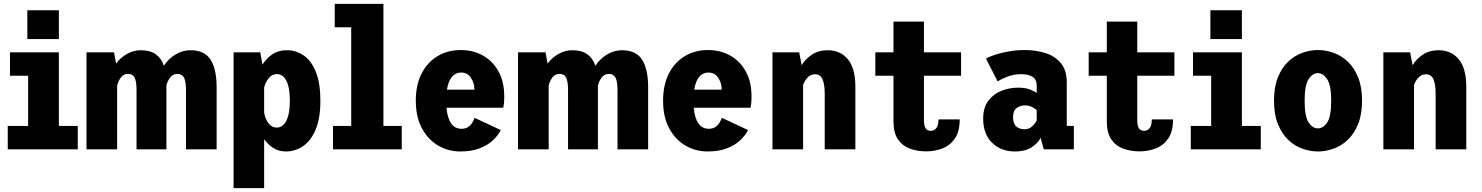

<svg xmlns="http://www.w3.org/2000/svg" viewBox="-20 -770 7640 990"><path d="M121 -717H283.5V-568.5H121ZM20 0V-120.5H125V-379.5H31.5V-500H283.5V-120.5H381V0Z M426 0V-500H568L578.5 -442.5Q602 -473.5 635.5 -492.2Q669 -511 706 -511Q753.5 -511 782.5 -490.8Q811.5 -470.5 825 -431Q848 -466.5 884.5 -488.8Q921 -511 962 -511Q1035 -511 1066 -462Q1097 -413 1097 -319.5V0H939V-304.5Q939 -350.5 928.8 -369.8Q918.5 -389 894 -389Q871 -389 856.5 -369.2Q842 -349.5 838 -327.5V0H684V-304.5Q684 -350.5 674.2 -369.8Q664.5 -389 639 -389Q616.5 -389 602.2 -369Q588 -349 584 -327.5V0Z M1184.5 200V-500H1322L1333.5 -437Q1352.5 -468 1383.5 -489.5Q1414.5 -511 1458.5 -511Q1507.5 -511 1546.8 -483.5Q1586 -456 1609 -398.5Q1632 -341 1632 -251Q1632 -161 1608 -103Q1584 -45 1543.5 -17Q1503 11 1454.5 11Q1417 11 1389 -7Q1361 -25 1342 -52V200ZM1408 -388Q1383 -388 1366.2 -367.5Q1349.5 -347 1342 -319V-189.5Q1347.5 -156 1364.8 -134Q1382 -112 1406.5 -112Q1438 -112 1456.2 -147.2Q1474.5 -182.5 1474.5 -251Q1474.5 -319.5 1456.5 -353.8Q1438.5 -388 1408 -388Z M1697 0V-120.5H1791V-629.5H1706V-750H1957V-120.5H2051.5V0Z M2353.5 11Q2291.5 11 2239.2 -19.5Q2187 -50 2155.5 -108.5Q2124 -167 2124 -250.5Q2124 -333 2154.2 -391.5Q2184.5 -450 2237 -481Q2289.5 -512 2355 -512Q2419 -512 2469.8 -483.8Q2520.5 -455.5 2550.2 -402.2Q2580 -349 2580 -273Q2580 -252 2578.5 -237.5Q2577 -223 2575 -214.5H2282Q2292.5 -106 2359.5 -106Q2381 -106 2394.8 -115.8Q2408.5 -125.5 2416 -139Q2423.5 -152.5 2427 -162.5L2562 -99.5Q2549 -72.5 2522 -47Q2495 -21.5 2453.2 -5.2Q2411.5 11 2353.5 11ZM2357 -396Q2329.5 -396 2310.8 -374.5Q2292 -353 2284.5 -307.5H2426V-312Q2426 -342 2408.2 -369Q2390.5 -396 2357 -396Z M2651 0V-500H2793L2803.5 -442.5Q2827 -473.5 2860.5 -492.2Q2894 -511 2931 -511Q2978.5 -511 3007.5 -490.8Q3036.5 -470.5 3050 -431Q3073 -466.5 3109.5 -488.8Q3146 -511 3187 -511Q3260 -511 3291 -462Q3322 -413 3322 -319.5V0H3164V-304.5Q3164 -350.5 3153.8 -369.8Q3143.5 -389 3119 -389Q3096 -389 3081.5 -369.2Q3067 -349.5 3063 -327.5V0H2909V-304.5Q2909 -350.5 2899.2 -369.8Q2889.5 -389 2864 -389Q2841.5 -389 2827.2 -369Q2813 -349 2809 -327.5V0Z M3628.5 11Q3566.5 11 3514.2 -19.5Q3462 -50 3430.5 -108.5Q3399 -167 3399 -250.5Q3399 -333 3429.2 -391.5Q3459.5 -450 3512 -481Q3564.5 -512 3630 -512Q3694 -512 3744.8 -483.8Q3795.5 -455.5 3825.2 -402.2Q3855 -349 3855 -273Q3855 -252 3853.5 -237.5Q3852 -223 3850 -214.5H3557Q3567.5 -106 3634.5 -106Q3656 -106 3669.8 -115.8Q3683.5 -125.5 3691 -139Q3698.5 -152.5 3702 -162.5L3837 -99.5Q3824 -72.5 3797 -47Q3770 -21.5 3728.2 -5.2Q3686.5 11 3628.5 11ZM3632 -396Q3604.5 -396 3585.8 -374.5Q3567 -353 3559.5 -307.5H3701V-312Q3701 -342 3683.2 -369Q3665.5 -396 3632 -396Z M3963 0V-500H4101L4113.5 -434Q4134 -467 4167.5 -489Q4201 -511 4246.5 -511Q4314 -511 4352.2 -463.8Q4390.5 -416.5 4390.5 -323.5V0H4232.5V-285.5Q4232.5 -335 4221.2 -361Q4210 -387 4182 -387Q4160 -387 4144 -370Q4128 -353 4121 -331.5V0Z M4587 -144.5V-379.5H4493.5V-500H4587V-658.5H4744V-500H4935.5V-379.5H4744V-152Q4744 -120.5 4752.8 -108Q4761.5 -95.5 4779 -95.5Q4796.5 -95.5 4807.8 -109.2Q4819 -123 4819 -154.5H4928.5Q4928.5 -92 4903.8 -56Q4879 -20 4839.5 -4.8Q4800 10.5 4755.5 10.5Q4710 10.5 4671.8 -3.5Q4633.5 -17.5 4610.2 -51.2Q4587 -85 4587 -144.5Z M5212 11Q5142 11 5095.8 -33.5Q5049.5 -78 5049.5 -158.5Q5049.5 -215.5 5076.2 -250.8Q5103 -286 5144.2 -302Q5185.5 -318 5229 -318Q5267.5 -318 5292.8 -308Q5318 -298 5325.5 -289.5V-329Q5325.5 -360 5304.2 -373.8Q5283 -387.5 5247 -387.5Q5205.5 -387.5 5172.5 -374Q5139.5 -360.5 5124 -350.5L5064 -467.5Q5078 -477 5109 -487.2Q5140 -497.5 5180.8 -504.8Q5221.5 -512 5265.5 -512Q5319 -512 5368.5 -497Q5418 -482 5449.2 -445.5Q5480.5 -409 5480.5 -345.5V-120.5H5517V0H5362L5345.5 -60Q5337 -37 5303 -13Q5269 11 5212 11ZM5262.5 -103.5Q5288 -103.5 5304.8 -121Q5321.5 -138.5 5325.5 -149V-201Q5320 -209 5302.8 -217.8Q5285.5 -226.5 5265 -226.5Q5241 -226.5 5222.2 -213Q5203.5 -199.5 5203.5 -166Q5203.5 -132.5 5220 -118Q5236.5 -103.5 5262.5 -103.5Z M5687 -144.5V-379.5H5593.5V-500H5687V-658.5H5844V-500H6035.5V-379.5H5844V-152Q5844 -120.5 5852.8 -108Q5861.5 -95.5 5879 -95.5Q5896.5 -95.5 5907.8 -109.2Q5919 -123 5919 -154.5H6028.5Q6028.5 -92 6003.8 -56Q5979 -20 5939.5 -4.8Q5900 10.5 5855.5 10.5Q5810 10.5 5771.8 -3.5Q5733.5 -17.5 5710.2 -51.2Q5687 -85 5687 -144.5Z M6221 -717H6383.5V-568.5H6221ZM6120 0V-120.5H6225V-379.5H6131.5V-500H6383.5V-120.5H6481V0Z M6775.5 11Q6735 11 6694.8 -3.5Q6654.5 -18 6621.8 -49.5Q6589 -81 6569 -130.8Q6549 -180.5 6549 -251Q6549 -321 6569 -370.8Q6589 -420.5 6621.8 -451.8Q6654.5 -483 6694.8 -497.5Q6735 -512 6775.5 -512Q6816.5 -512 6856.8 -497.5Q6897 -483 6930 -451.8Q6963 -420.5 6983 -370.8Q7003 -321 7003 -251Q7003 -180.5 6983 -130.8Q6963 -81 6930 -49.5Q6897 -18 6856.8 -3.5Q6816.5 11 6775.5 11ZM6775.5 -108Q6803 -108 6823.5 -138.8Q6844 -169.5 6844 -251Q6844 -329.5 6823.5 -361.2Q6803 -393 6775.5 -393Q6748 -393 6727.5 -361.8Q6707 -330.5 6707 -251Q6707 -169.5 6727.5 -138.8Q6748 -108 6775.5 -108Z M7113 0V-500H7251L7263.5 -434Q7284 -467 7317.5 -489Q7351 -511 7396.5 -511Q7464 -511 7502.2 -463.8Q7540.5 -416.5 7540.5 -323.5V0H7382.5V-285.5Q7382.5 -335 7371.2 -361Q7360 -387 7332 -387Q7310 -387 7294 -370Q7278 -353 7271 -331.5V0Z"/></svg>

Font: Trispace SemiCondensed
Style: Bold
Weight: 700
Width: 4
Designer: Tyler Finck
Foundry: Etcetera Type Company
Version: Version 1.210; ttfautohint (v1.8.3)